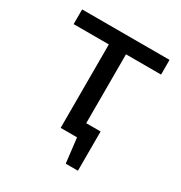

<svg xmlns="http://www.w3.org/2000/svg" viewBox="-138 -546 713 757"><g transform="rotate(30 218.5 -167.5)"><path d="M179.7 -379.9H19.5V-446.8H417.5V-379.9H257.8V-66.4H323.2V112.3H267.6L254.4 0H179.7Z"/></g></svg>

Font: PT Astra Sans
Style: Regular
Weight: 400
Designer: A.Korolkova, I. Chaeva
Foundry: ParaType Ltd
Version: Version 1.001; ttfautohint (v1.6)